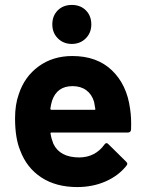

<svg xmlns="http://www.w3.org/2000/svg" viewBox="-20 -750 584 778"><path d="M511 -225Q510 -213 498 -213H189Q183 -213 185 -208Q188 -188 196 -168Q222 -112 302 -112Q366 -113 403 -164Q407 -170 412 -170Q415 -170 419 -166L491 -95Q496 -90 496 -86Q496 -84 492 -78Q459 -37 407 -14.5Q355 8 293 8Q207 8 147.5 -31Q88 -70 62 -140Q41 -190 41 -271Q41 -326 56 -368Q79 -439 136.5 -481Q194 -523 273 -523Q373 -523 433.5 -465Q494 -407 507 -310Q513 -272 511 -225ZM191 -342Q187 -329 184 -310Q184 -305 189 -305H362Q368 -305 366 -310Q361 -339 361 -338Q352 -368 329.5 -384.5Q307 -401 274 -401Q211 -401 191 -342ZM192 -651Q192 -686 214 -708Q236 -730 271 -730Q306 -730 328 -708Q350 -686 350 -651Q350 -617 327.5 -594.5Q305 -572 271 -572Q237 -572 214.5 -594.5Q192 -617 192 -651Z"/></svg>

Font: Amber EN
Style: Bold
Weight: 700
Designer: Jeremy Tribby
Foundry: Tribby Type
Version: Version 1.408 November 24, 2021